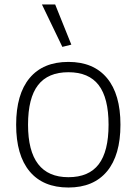

<svg xmlns="http://www.w3.org/2000/svg" viewBox="-20 -826 609 856"><path d="M285 10Q172 10 112 -62Q52 -134 52 -270Q52 -406 112 -478Q172 -550 285 -550Q397 -550 457 -478Q517 -406 517 -270Q517 -134 457 -62Q397 10 285 10ZM285 -36Q376 -36 420 -93.5Q464 -151 464 -270Q464 -389 420 -446.5Q376 -504 285 -504Q194 -504 149.5 -446.5Q105 -389 105 -270Q105 -36 285 -36ZM258 -617 167 -806H226L298 -627Z"/></svg>

Font: Encode Sans Normal
Style: ExtraLight
Weight: 200
Designer: Pablo Impallari, Andres Torresi
Foundry: Pablo Impallari, Andres Torresi
Version: Version 1.000; ttfautohint (v1.00) -l 8 -r 50 -G 200 -x 14 -